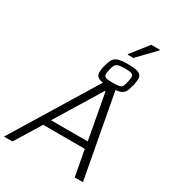

<svg xmlns="http://www.w3.org/2000/svg" viewBox="-263 -1181 1188 1314"><g transform="rotate(30 331.0 -524.0)"><path d="M-21 0 399 -688H475L603 0H538L500 -204H171L46 0ZM202 -258H492L426 -616H421ZM437 -655Q392 -655 367.5 -660.5Q343 -666 333.5 -678Q324 -690 324 -708Q324 -717 325.5 -728.5Q327 -740 330 -754Q337 -781 344 -800Q351 -819 363.5 -831Q376 -843 400 -848.5Q424 -854 465 -854Q510 -854 534 -848.5Q558 -843 568 -831Q578 -819 578 -801Q578 -791 576.5 -780Q575 -769 572 -754Q565 -727 558.5 -708Q552 -689 539 -677.5Q526 -666 502 -660.5Q478 -655 437 -655ZM437 -691Q476 -691 493 -696Q510 -701 516 -715.5Q522 -730 527 -754Q529 -765 530.5 -773.5Q532 -782 532 -788Q532 -805 518 -811.5Q504 -818 464 -818Q426 -818 409.5 -812Q393 -806 386.5 -792.5Q380 -779 374 -754Q372 -744 370.5 -735.5Q369 -727 369 -720Q369 -703 383 -697Q397 -691 437 -691ZM432 -909V-914L538 -1048H606V-1043L477 -909Z"/></g></svg>

Font: Saira Thin Light
Style: Italic
Weight: 300
Italic angle: -12°
Version: Version 1.101